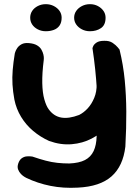

<svg xmlns="http://www.w3.org/2000/svg" viewBox="-20 -689 664 922"><path d="M354 212Q284 216 222 203.5Q160 191 106 165Q106 165 98 160.5Q90 156 81 147Q72 138 67 125Q62 112 68 95Q74 78 85 70.5Q96 63 108 62Q120 61 128 62Q136 63 136 63Q171 75 199.5 82.5Q228 90 255.5 93Q283 96 313 96Q360 94 388 79.5Q416 65 429.5 36.5Q443 8 444 -34Q448 -102 448 -157Q448 -212 445 -260.5Q442 -309 437 -357Q432 -405 424 -458Q424 -458 427.5 -467Q431 -476 443.5 -484.5Q456 -493 480 -493Q505 -494 521 -483Q537 -472 545.5 -461.5Q554 -451 554 -451Q572 -377 579 -304Q586 -231 586.5 -153Q587 -75 582 15Q571 109 515.5 158Q460 207 354 212ZM216 -12Q174 -31 139.5 -60Q105 -89 81.5 -127.5Q58 -166 49 -211Q42 -249 40 -283Q38 -317 41 -353Q44 -389 51 -432Q51 -432 53.5 -440Q56 -448 63 -458.5Q70 -469 83.5 -476.5Q97 -484 119 -482Q143 -480 157.5 -471.5Q172 -463 179 -450.5Q186 -438 188.5 -426.5Q191 -415 190.5 -407.5Q190 -400 190 -400Q182 -337 183 -290Q184 -243 193 -211.5Q202 -180 214 -164Q238 -131 274 -124.5Q310 -118 360 -137Q382 -148 401 -168.5Q420 -189 432.5 -219Q445 -249 444 -285L546 -325Q560 -244 545 -183Q530 -122 492 -78Q463 -46 420 -23.5Q377 -1 324.5 3.5Q272 8 216 -12ZM412 -539Q391 -539 373.5 -548Q356 -557 346 -571.5Q336 -586 336 -604Q336 -622 346 -636.5Q356 -651 373.5 -660Q391 -669 412 -669Q433 -669 450 -660Q467 -651 477 -636.5Q487 -622 487 -604Q487 -569 465 -554Q443 -539 412 -539ZM200 -539Q179 -539 161.5 -548Q144 -557 134.5 -571.5Q125 -586 125 -604Q125 -622 134.5 -636.5Q144 -651 161.5 -660Q179 -669 200 -669Q221 -669 238.5 -660Q256 -651 266 -636.5Q276 -622 276 -604Q276 -581 266 -566.5Q256 -552 238.5 -545.5Q221 -539 200 -539Z"/></svg>

Font: Sour Gummy Black SemiBold
Style: Regular
Weight: 600
Version: Version 1.000